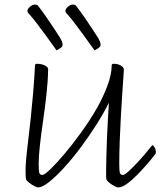

<svg xmlns="http://www.w3.org/2000/svg" viewBox="-20 -801 697 834"><path d="M145 13Q141 13 133.5 9.5Q126 6 117.5 0.5Q109 -5 102.5 -10.5Q96 -16 94 -20Q92 -25 91.5 -35.5Q91 -46 91 -63Q91 -81 94 -114Q97 -147 102.5 -191Q108 -235 113.5 -287.5Q119 -340 124 -398Q129 -456 132 -516Q132 -520 134 -522Q136 -524 141 -524Q152 -524 163.5 -521Q175 -518 182.5 -512Q190 -506 189 -497Q188 -445 181.5 -388Q175 -331 167 -275.5Q159 -220 153.5 -171.5Q148 -123 148 -89Q148 -58 151 -49.5Q154 -41 164 -41Q173 -41 199 -66Q225 -91 260.5 -133Q296 -175 333.5 -227Q371 -279 402 -333Q428 -379 446.5 -428.5Q465 -478 465 -515Q465 -520 467 -522Q469 -524 475 -524Q485 -524 494.5 -521Q504 -518 511 -512Q518 -506 518 -497Q518 -495 516 -466.5Q514 -438 511 -393Q508 -348 505 -294.5Q502 -241 500 -187Q498 -133 498 -89Q498 -58 501 -49.5Q504 -41 514 -41Q521 -41 537.5 -56Q554 -71 574 -92Q594 -113 611 -133.5Q628 -154 636 -164Q638 -166 639.5 -168Q641 -170 643 -170Q646 -170 651.5 -160.5Q657 -151 657 -141Q657 -138 656.5 -135.5Q656 -133 654 -131Q642 -115 621.5 -91Q601 -67 577.5 -43Q554 -19 532 -3Q510 13 494 13Q489 13 481.5 9.5Q474 6 465.5 0.5Q457 -5 451 -10.5Q445 -16 443 -20Q441 -25 441 -35.5Q441 -46 441 -63Q441 -85 442 -120Q443 -155 444.5 -196Q446 -237 448.5 -278.5Q451 -320 453 -355Q432 -312 400 -261.5Q368 -211 332 -162.5Q296 -114 260 -74.5Q224 -35 194 -11Q164 13 145 13ZM391 -582Q390 -583 376 -602.5Q362 -622 342.5 -649Q323 -676 304.5 -700Q286 -724 277 -734Q273 -738 268.5 -743.5Q264 -749 264 -753Q264 -759 269 -765.5Q274 -772 281.5 -776.5Q289 -781 294 -781Q302 -781 305 -780Q308 -779 311 -775Q326 -756 344 -730Q362 -704 379 -678.5Q396 -653 407 -635Q410 -630 413.5 -621.5Q417 -613 417 -606Q417 -598 405 -590.5Q393 -583 391 -582ZM226 -582Q225 -583 211 -602.5Q197 -622 177.5 -649Q158 -676 139.5 -700Q121 -724 112 -734Q108 -738 103.5 -743.5Q99 -749 99 -753Q99 -759 104 -765.5Q109 -772 116.5 -776.5Q124 -781 129 -781Q137 -781 140 -780Q143 -779 146 -775Q161 -756 179 -730Q197 -704 214 -678.5Q231 -653 242 -635Q245 -630 248.5 -621.5Q252 -613 252 -606Q252 -598 240 -590.5Q228 -583 226 -582Z"/></svg>

Font: Briem Hand Thin
Style: Regular
Weight: 100
Designer: Gunnlaugur SE Briem, Eben Sorkin
Foundry: Sorkin Type Co.
Version: Version 1.003